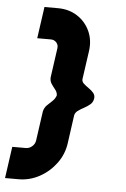

<svg xmlns="http://www.w3.org/2000/svg" viewBox="-82 -739 549 835"><g transform="rotate(5 192.5 -322.0)"><path d="M-28 56 -8.5 -82H50.5Q66 -82 78.2 -92.8Q90.5 -103.5 92.5 -119L110.5 -246.5Q114 -263 125.2 -274.2Q136.5 -285.5 148.2 -296Q160 -306.5 165 -322Q164.5 -335.5 155.5 -346.5Q146.5 -357.5 138.5 -369.5Q130.5 -381.5 131.5 -397.5L149.5 -525Q152 -540.5 142.5 -551.2Q133 -562 118 -562H58.5L78 -700H137Q185.5 -700 222 -676.2Q258.5 -652.5 276.5 -612.8Q294.5 -573 287.5 -525L270 -402Q269 -391 278.2 -382.5Q287.5 -374 300 -365.5Q312.5 -357 321.2 -346.8Q330 -336.5 328 -322Q325.5 -306 313.8 -296Q302 -286 287.2 -278.2Q272.5 -270.5 261 -262Q249.5 -253.5 247.5 -241L230.5 -119Q224 -70.5 194.8 -30.8Q165.5 9 122.5 32.5Q79.5 56 31 56Z"/></g></svg>

Font: Urbanist ExtraBold
Style: Italic
Weight: 800
Italic angle: -8°
Designer: Corey Hu
Foundry: Corey Hu
Version: Version 1.321; ttfautohint (v1.8.4.7-5d5b)